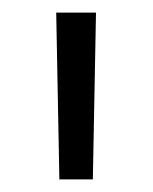

<svg xmlns="http://www.w3.org/2000/svg" viewBox="-20 -720 242 304"><path d="M69 -700H132L127 -436H74Z"/></svg>

Font: Idrija
Style: Regular
Weight: 400
Designer: Julieta Ulanovsky
Foundry: Julieta Ulanovsky
Version: Version 7.200